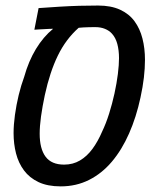

<svg xmlns="http://www.w3.org/2000/svg" viewBox="-20 -660 567 690"><path d="M198.2 9.8Q150.9 9.8 118.4 -5.6Q85.9 -21 66.2 -47.6Q46.4 -74.2 37.6 -108.6Q28.8 -143.1 28.8 -181.6Q28.8 -211.4 33.7 -247.1Q38.6 -282.7 47.1 -318.1Q55.7 -353.5 66.9 -383.8Q82.5 -439.9 109.1 -483.9Q135.7 -527.8 170.9 -556.6Q165.5 -556.6 156.7 -556.2Q147.9 -555.7 137.9 -555.2Q127.9 -554.7 118.9 -554.2Q109.9 -553.7 103.5 -553.2L118.7 -630.9Q158.2 -633.8 194.6 -636Q231 -638.2 265.1 -639.2Q299.3 -640.1 332.5 -640.1Q378.9 -640.1 411.4 -625.2Q443.8 -610.4 463.4 -583.7Q482.9 -557.1 491.9 -521.7Q501 -486.3 501 -444.8Q501 -415 497.1 -381.3Q493.2 -347.7 484.9 -309.6Q469.7 -238.8 443.8 -180.2Q418 -121.6 382.1 -79.1Q346.2 -36.6 300 -13.4Q253.9 9.8 198.2 9.8ZM210.4 -68.4Q242.2 -68.4 267.3 -83.3Q292.5 -98.1 312.3 -125Q332 -151.9 347.2 -187.5Q360.8 -215.8 372.1 -251.5Q383.3 -287.1 391.4 -324Q399.4 -360.8 403.6 -394Q407.7 -427.2 407.7 -451.2Q407.7 -479 401.6 -502Q395.5 -524.9 381.8 -539.6Q372.1 -550.3 356.9 -556.4Q341.8 -562.5 322.8 -562.5Q312.5 -562.5 301.3 -562.3Q290 -562 280 -561.5Q270 -561 262.7 -560.1Q216.8 -519.5 188 -460.4Q159.2 -401.4 141.1 -318.4Q132.3 -276.9 127.4 -241.5Q122.6 -206.1 122.6 -179.7Q122.6 -125.5 143.8 -96.9Q165 -68.4 210.4 -68.4Z"/></svg>

Font: Open Sans SemiCondensed Medium
Style: Italic
Weight: 500
Width: 4
Italic angle: -12°
Designer: Monotype Design Team
Foundry: Monotype Imaging Inc.
Version: Version 3.000